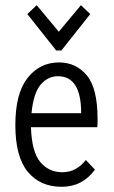

<svg xmlns="http://www.w3.org/2000/svg" viewBox="-20 -708 440 738"><path d="M217 10Q134 10 86.5 -48Q39 -106 39 -227Q39 -349 86 -408.5Q133 -468 207 -468Q272 -468 313.5 -418.5Q355 -369 355 -251Q355 -242 355 -234.5Q355 -227 354 -219H99Q102 -124 135 -85Q168 -46 219 -46Q248 -46 270.5 -58.5Q293 -71 310 -93L345 -56Q297 10 217 10ZM101 -273H292Q292 -415 203 -415Q164 -415 136.5 -383Q109 -351 101 -273ZM121 -688 206 -586 291 -688 327 -654 216 -514H196L85 -654Z"/></svg>

Font: Inconsolata Condensed
Style: Regular
Weight: 400
Width: 3
Monospace: yes
Designer: Raph Levien, Cyreal, Brenton Simpson
Foundry: Raph Levien, Cyreal, Google
Version: Version 3.000; ttfautohint (v1.8.2.53-6de2)